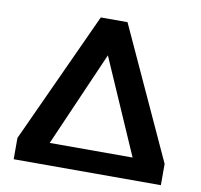

<svg xmlns="http://www.w3.org/2000/svg" viewBox="-76 -754 876 835"><g transform="rotate(10 362.0 -336.5)"><path d="M37 -94 303 -673H421L687 -94V0H37ZM545 -97 362 -516 179 -97Z"/></g></svg>

Font: Pridi Medium
Style: Regular
Weight: 500
Designer: Katatrad Team
Foundry: CadsonDemak
Version: Version 1.001